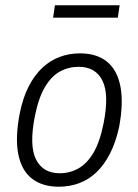

<svg xmlns="http://www.w3.org/2000/svg" viewBox="-20 -699 524 727"><path d="M203 8Q140 8 100.5 -23Q61 -54 49 -116.5Q37 -179 55 -271Q67 -330 89 -372.5Q111 -415 140.5 -442.5Q170 -470 206 -483.5Q242 -497 283 -497Q346 -497 385 -465.5Q424 -434 436 -371.5Q448 -309 431 -218Q418 -159 396 -116.5Q374 -74 345 -46.5Q316 -19 280 -5.5Q244 8 203 8ZM206 -43Q244 -43 276.5 -61Q309 -79 333.5 -120Q358 -161 372 -231Q394 -341 368 -393.5Q342 -446 278 -446Q240 -446 207.5 -428.5Q175 -411 150.5 -370Q126 -329 112 -259Q90 -147 116.5 -95Q143 -43 206 -43ZM181 -632 188 -679H433L426 -632Z"/></svg>

Font: Nunito Sans 10pt Condensed Light
Style: Italic
Weight: 300
Width: 3
Italic angle: -9°
Designer: Vernon Adams
Foundry: Vernon Adams
Version: Version 3.101;gftools[0.9.27]